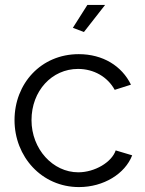

<svg xmlns="http://www.w3.org/2000/svg" viewBox="-20 -750 589 780"><path d="M321 -620 407 -730H335L276 -637ZM301 10C401 10 488 -44 517 -119L450 -139C434 -91 365 -50 298 -50C195 -50 108 -144 108 -262C108 -381 191 -470 297 -470C361 -470 417 -438 446 -385L512 -406C475 -482 398 -530 300 -530C146 -530 39 -410 39 -262C39 -114 149 10 301 10Z"/></svg>

Font: FIGSv2-sans-serif
Style: Regular
Weight: 400
Designer: Matt McInerney, Pablo Impallari, Rodrigo Fuenzalida,Mirko Velimirovic
Foundry: Matt McInerney, Pablo Impallari, Rodrigo Fuenzalida
Version: Version 4.021;hotconv 1.0.109;makeotfexe 2.5.65596